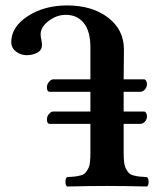

<svg xmlns="http://www.w3.org/2000/svg" viewBox="-20 -677 574 699"><path d="M224.1 2Q218.3 -2.4 218.3 -15.1Q218.3 -27.8 224.1 -32.2Q242.2 -33.2 251.5 -34.2Q260.7 -35.2 272.5 -38.1Q284.2 -41 289.6 -46.6Q294.9 -52.2 300.3 -61.8Q305.7 -71.3 307.4 -85.9Q309.1 -100.6 309.1 -121.1V-226.1H161.1Q150.9 -226.1 150.9 -242.2Q150.9 -253.9 158.7 -262.5Q166.5 -271 173.8 -271H309.1V-342.8H161.1Q150.9 -342.8 150.9 -358.9Q150.9 -370.6 158.7 -379.4Q166.5 -388.2 173.8 -388.2H309.1V-504.9Q309.1 -563 285.2 -593Q261.2 -623 219.2 -623Q186.5 -623 157.2 -600.8Q127.9 -578.6 127.9 -551.8Q127.9 -544.9 130.4 -533.2Q132.8 -521.5 132.8 -513.2Q132.8 -494.1 115.5 -485.1Q98.1 -476.1 77.1 -476.1Q55.7 -476.1 38.3 -489.3Q21 -502.4 21 -523.9Q21 -579.1 81.1 -618.2Q141.1 -657.2 224.1 -657.2Q315.4 -657.2 373.3 -613Q431.2 -568.8 431.2 -497.1L430.2 -388.2H503.9Q508.8 -388.2 512 -382.8Q515.1 -377.4 515.1 -371.1Q515.1 -359.9 507.6 -351.3Q500 -342.8 491.2 -342.8H430.2V-271H503.9Q508.8 -271 512 -265.6Q515.1 -260.3 515.1 -253.9Q515.1 -242.2 507.6 -234.1Q500 -226.1 491.2 -226.1H430.2V-121.1Q430.2 -100.6 431.9 -85.9Q433.6 -71.3 439 -61.8Q444.3 -52.2 449.7 -46.6Q455.1 -41 466.8 -38.1Q478.5 -35.2 487.8 -34.2Q497.1 -33.2 515.1 -32.2Q521 -27.8 521 -15.1Q521 -2.4 515.1 2Q431.2 0 370.1 0Q308.1 0 224.1 2Z"/></svg>

Font: Common Serif SemiBold
Style: Regular
Weight: 600
Designer: Philipp H. Poll, Khaled Hosny
Foundry: Stefan Peev, Context Ltd.
Version: Version 1.026